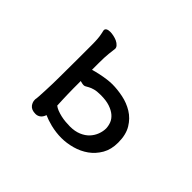

<svg xmlns="http://www.w3.org/2000/svg" viewBox="-146 -951 1293 1293"><g transform="rotate(45 500.0 -305.0)"><path d="M432.6 47.4Q388.2 36.1 356 21.5Q350.1 41 336.9 53.7Q320.3 68.8 297.9 68.8Q259.3 68.8 241.7 46.4Q227.1 26.4 227.1 4.9Q227.1 0 227.1 -1.5Q229 -7.8 230.5 -32Q231.9 -56.2 233.4 -87.4Q236.8 -160.2 236.8 -215.8Q237.8 -316.4 237.8 -399.9V-529.3Q237.8 -591.3 230.5 -624.5L225.1 -649.4Q224.1 -652.3 224.1 -655.3Q224.1 -666.5 233.9 -672.4Q244.6 -678.7 263.7 -678.7Q277.8 -678.7 296.1 -674.8Q314.5 -670.9 329.6 -664.1Q347.2 -655.8 357.4 -644Q367.2 -633.8 367.2 -620.6Q367.2 -618.2 365 -602.3Q362.8 -586.4 360.8 -567.4Q356.9 -529.3 356.9 -479.5V-410.6Q414.6 -427.7 474.1 -435.5Q502 -439 522.5 -439Q570.8 -439 624.8 -428Q678.7 -417 724.1 -389.2Q769.5 -361.3 798.8 -313Q828.6 -264.2 828.6 -188.5Q828.6 -123.5 801.8 -76.7Q774.4 -29.3 732.2 1Q689.9 31.2 637.7 45.7Q585.4 60.1 535.4 60.1Q485.4 60.1 432.6 47.4ZM518.6 -332.5Q481.4 -332.5 460 -326.2Q438.5 -320.3 425.8 -313L403.8 -300.8Q397.5 -297.4 389.2 -297.4Q384.8 -297.4 379.4 -298.3L362.3 -302.2Q359.4 -303.2 356.9 -304.2V-233.9Q356.9 -202.1 357.9 -177.2Q358.9 -152.3 359.4 -129.9Q359.9 -107.4 361.8 -74.7Q374 -64.9 392.1 -57.6Q433.6 -41.5 479.5 -37.6Q502 -35.6 521.5 -35.6Q568.4 -35.6 603 -50.3Q637.7 -64.9 659.7 -88.6Q681.6 -112.3 692.6 -141.6Q703.6 -170.9 703.6 -199.2Q702.6 -223.6 693.4 -247.6Q684.1 -271 662.4 -289.8Q640.6 -308.6 605.5 -320.6Q570.3 -332.5 518.6 -332.5Z"/></g></svg>

Font: Bakudai
Style: Medium
Weight: 500
Version: Version 1.48